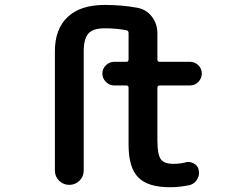

<svg xmlns="http://www.w3.org/2000/svg" viewBox="-20 -785 1040 794"><path d="M682.6 -10.7Q591.8 -10.7 551.8 -51.3Q511.7 -91.8 511.7 -186.5V-421.9Q511.7 -431.6 502 -431.6H452.1Q432.6 -431.6 418 -446.3Q403.3 -460.9 403.3 -481Q403.3 -501 418 -515.1Q432.6 -529.3 452.1 -529.3H502Q511.7 -529.3 511.7 -539.1V-648.4Q511.7 -658.2 502 -660.2Q458 -668 414.1 -668Q364.3 -668 345.7 -646.5Q326.2 -625 326.2 -573.2V-80.1Q326.2 -54.7 308.6 -37.6Q291 -20.5 266.6 -20.5Q242.2 -20.5 224.6 -37.6Q207 -54.7 207 -80.1V-573.2Q207 -665 259.8 -714.8Q312.5 -764.6 413.1 -764.6Q483.4 -764.6 547.9 -752.9Q585 -746.1 607.9 -716.3Q630.9 -686.5 630.9 -647.5V-539.1Q630.9 -529.3 640.6 -529.3H765.6Q786.1 -529.3 800.3 -515.1Q814.5 -501 814.5 -481Q814.5 -460.9 800.3 -446.3Q786.1 -431.6 765.6 -431.6H640.6Q630.9 -431.6 630.9 -421.9V-205.1Q630.9 -144.5 645.5 -126Q659.2 -107.4 697.3 -107.4Q722.7 -107.4 747.1 -113.3Q752.9 -115.2 758.8 -115.2Q770.5 -115.2 782.2 -108.4Q798.8 -99.6 801.8 -81.1Q804.7 -67.4 800.3 -54.2Q795.9 -41 786.1 -31.7Q776.4 -22.5 763.7 -19.5Q723.6 -10.7 682.6 -10.7Z"/></svg>

Font: Rounded-X Mgen+ 2m medium
Style: Regular
Weight: 500
Designer: [Source Han Sans]
Ryoko NISHIZUKA  (kana & ideographs); Paul D. Hunt (Latin, Greek & Cyrillic); Wenlong ZHANG  (bopomofo
Version: Version 1.059.20150602